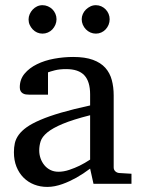

<svg xmlns="http://www.w3.org/2000/svg" viewBox="-20 -716 549 748"><path d="M331.1 -267.1Q263.7 -250 224.1 -233.4Q184.6 -216.8 164.3 -200Q144 -183.1 138.4 -165.8Q132.8 -148.4 132.8 -129.9Q132.8 -114.3 137.9 -99.4Q143.1 -84.5 152.6 -72.8Q162.1 -61 176 -54Q189.9 -46.9 208 -46.9Q228 -46.9 249.8 -54.2Q271.5 -61.5 289.6 -70.3Q310.5 -80.6 331.1 -94.2ZM344.2 0 331.1 -59.1Q304.7 -39.1 276.9 -23.4Q264.6 -16.6 251 -10.3Q237.3 -3.9 222.9 1.2Q208.5 6.3 193.6 9.3Q178.7 12.2 164.1 12.2Q136.7 12.2 113 2.9Q89.4 -6.3 71.8 -23.9Q54.2 -41.5 44.2 -66.4Q34.2 -91.3 34.2 -123Q34.2 -141.6 37.8 -158.2Q41.5 -174.8 52.7 -190.4Q64 -206.1 84.2 -220.5Q104.5 -234.9 137.5 -249Q170.4 -263.2 218 -277.1Q265.6 -291 331.1 -305.2V-348.1Q331.1 -398.4 308.6 -422.6Q286.1 -446.8 237.8 -446.8Q211.4 -446.8 192.9 -441.9Q174.3 -437 167 -434.1V-347.2H94.2Q87.4 -347.2 80.8 -348.1Q74.2 -349.1 68.8 -352.3Q63.5 -355.5 60.3 -361.1Q57.1 -366.7 57.1 -376Q57.1 -406.7 75.7 -429Q94.2 -451.2 124 -465.8Q153.8 -480.5 190.9 -487.3Q228 -494.1 265.1 -494.1Q311.5 -494.1 342 -482.9Q372.6 -471.7 390.4 -451.7Q408.2 -431.6 415.5 -404.3Q422.9 -377 422.9 -344.2V-64Q422.9 -54.7 429 -48.8Q435.1 -43 443.8 -42L492.2 -39.1V0ZM200.2 -641.1Q200.2 -629.9 195.8 -619.6Q191.4 -609.4 184.1 -601.6Q176.8 -593.8 166.7 -589.4Q156.7 -585 145.5 -585Q134.3 -585 124.5 -589.4Q114.7 -593.8 107.4 -601.6Q100.1 -609.4 95.7 -619.1Q91.3 -628.9 91.3 -640.1Q91.3 -650.9 95.7 -660.9Q100.1 -670.9 107.4 -678.7Q114.7 -686.5 124.5 -691.2Q134.3 -695.8 145.5 -695.8Q156.7 -695.8 166.7 -691.4Q176.8 -687 184.1 -679.7Q191.4 -672.4 195.8 -662.4Q200.2 -652.3 200.2 -641.1ZM407.2 -641.1Q407.2 -629.9 403.1 -619.6Q398.9 -609.4 391.6 -601.6Q384.3 -593.8 374.5 -589.4Q364.7 -585 353.5 -585Q342.3 -585 332.3 -589.4Q322.3 -593.8 314.7 -601.6Q307.1 -609.4 302.7 -619.6Q298.3 -629.9 298.3 -641.1Q298.3 -651.4 302.7 -661.4Q307.1 -671.4 314.9 -679Q322.8 -686.5 332.5 -691.2Q342.3 -695.8 353.5 -695.8Q364.7 -695.8 374.5 -691.4Q384.3 -687 391.6 -679.4Q398.9 -671.9 403.1 -661.9Q407.2 -651.9 407.2 -641.1Z"/></svg>

Font: BabelStone Ogham Bound
Style: Regular
Weight: 400
Designer: Andrew West
Foundry: BabelStone
Version: Version 2.02 March 14, 2022